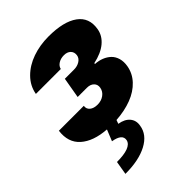

<svg xmlns="http://www.w3.org/2000/svg" viewBox="-229 -659 1006 1006"><g transform="rotate(-45 274.0 -156.0)"><path d="M7.8 -164.8H192.5Q188.9 -144.2 204.5 -131Q220.2 -117.9 247.9 -117.9Q275.9 -117.9 296 -132.5Q316.1 -147 320.3 -170.5Q324.2 -192.1 310.2 -206.1Q296.2 -220.2 270.6 -220.2H202.4L222.3 -335.2H290.5Q315.3 -335.2 333.6 -347.1Q351.9 -359 354.4 -377.8Q357.2 -399.1 343.9 -412.6Q330.6 -426.1 306.1 -426.1Q282 -426.1 264.6 -415Q247.2 -403.8 243.6 -386.4H58.9Q67.8 -437.5 105.6 -475.7Q143.5 -513.8 198.9 -533.2Q254.3 -552.6 318.9 -552.6Q429.7 -552.6 485.1 -512.4Q540.5 -472.3 527.7 -397.7Q520.6 -355.8 485.3 -326.3Q449.9 -296.9 389.9 -284.1L388.5 -278.4Q415.1 -277 437.3 -268.1Q459.5 -259.2 475.7 -243.8Q491.8 -228.3 498.8 -204.2Q505.7 -180 500.7 -150.6Q492.9 -104.4 460 -69.4Q427.2 -34.4 376.2 -14.9Q325.3 4.6 261 8.9L253.6 29.8Q294 36.2 313.9 60Q333.8 83.8 327.4 117.9Q318.9 175.4 256.7 208.5Q194.6 241.5 94.5 241.5L107.2 166.2Q212.7 166.2 223.7 122.2Q228 101.9 213.2 89.1Q198.5 76.3 165.5 71L190.7 8.5Q96.9 1.8 47.2 -42.3Q-2.5 -86.3 7.8 -164.8Z"/></g></svg>

Font: Karasuma Gothic
Style: Italic
Weight: 900
Italic angle: -9.39999°
Designer: Rasmus Andersson / Ryoko Nishizuka
Foundry: Genbu
Version: Version 1.00